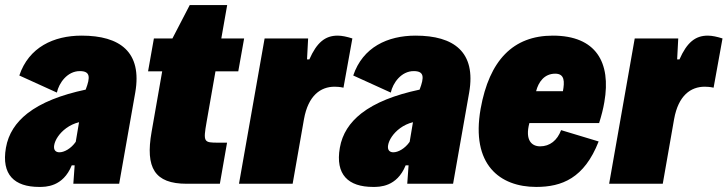

<svg xmlns="http://www.w3.org/2000/svg" viewBox="-30 -736 2914 769"><path d="M296.9 -593.3C185.1 -593.3 85.4 -546.9 47.4 -433.6L197.8 -365.2C206.1 -403.8 239.7 -451.2 289.6 -451.2C332 -451.2 332 -426.8 313.5 -377.9L313 -377C214.4 -356 135.3 -325.2 79.6 -281.7C33.2 -245.1 3.4 -200.2 -6.3 -144C-24.9 -36.6 27.3 12.7 127 12.7C152.3 12.7 222.2 13.2 257.3 -73.7H269L263.7 0H447.3L511.7 -365.2C540 -527.8 450.7 -593.3 296.9 -593.3ZM208 -126C193.4 -126 183.6 -134.8 187 -154.3C190.4 -175.3 207.5 -202.6 235.8 -223.1C250 -233.4 267.1 -241.7 286.6 -246.6L273.4 -168C254.4 -140.6 227.1 -126 208 -126Z M717.8 0H850.6L879.4 -164.6H843.8C786.6 -164.6 783.2 -166.5 797.4 -247.1L833 -450.2H924.3L947.8 -582H856.4L879.9 -715.8H730L660.6 -582H586.4L563 -450.2H619.6L577.1 -207.5C551.8 -64 588.9 0 717.8 0Z M927.2 0H1142.1L1187.5 -258.8C1204.6 -354 1254.4 -388.7 1310.1 -388.7C1316.9 -388.7 1331.5 -388.2 1345.7 -384.8L1381.3 -582C1359.4 -588.9 1339.8 -593.3 1322.3 -593.3C1272.5 -593.3 1238.8 -565.9 1209 -498H1199.7L1204.1 -582H1029.8Z M1634.3 -593.3C1522.5 -593.3 1422.9 -546.9 1384.8 -433.6L1535.2 -365.2C1543.5 -403.8 1577.1 -451.2 1627 -451.2C1669.4 -451.2 1669.4 -426.8 1650.9 -377.9L1650.4 -377C1551.8 -356 1472.7 -325.2 1417 -281.7C1370.6 -245.1 1340.8 -200.2 1331.1 -144C1312.5 -36.6 1364.7 12.7 1464.4 12.7C1489.7 12.7 1559.6 13.2 1594.7 -73.7H1606.4L1601.1 0H1784.7L1849.1 -365.2C1877.4 -527.8 1788.1 -593.3 1634.3 -593.3ZM1545.4 -126C1530.8 -126 1521 -134.8 1524.4 -154.3C1527.8 -175.3 1544.9 -202.6 1573.2 -223.1C1587.4 -233.4 1604.5 -241.7 1624 -246.6L1610.8 -168C1591.8 -140.6 1564.5 -126 1545.4 -126Z M2184.1 -593.3C2025.4 -593.3 1929.7 -494.6 1895 -300.3C1855.5 -76.2 1972.2 12.7 2117.7 12.7C2220.2 12.7 2310.1 -22 2367.7 -169.4L2217.3 -214.8C2202.1 -173.8 2172.4 -149.9 2133.3 -149.9C2100.1 -149.9 2071.8 -173.8 2090.3 -243.2H2369.6C2378.9 -272.5 2386.2 -300.8 2390.6 -327.6C2418 -485.4 2357.9 -593.3 2184.1 -593.3ZM2193.8 -440.9C2232.4 -440.9 2231.4 -408.2 2224.6 -370.6H2117.2C2126.5 -407.2 2149.9 -440.9 2193.8 -440.9Z M2409.7 0H2624.5L2669.9 -258.8C2687 -354 2736.8 -388.7 2792.5 -388.7C2799.3 -388.7 2814 -388.2 2828.1 -384.8L2863.8 -582C2841.8 -588.9 2822.3 -593.3 2804.7 -593.3C2754.9 -593.3 2721.2 -565.9 2691.4 -498H2682.1L2686.5 -582H2512.2Z"/></svg>

Font: Decalotype Black Italic
Style: Regular
Weight: 900
Italic angle: -10°
Designer: Alfredo Marco Pradil
Foundry: Alfredo Marco Pradil
Version: Version 1.0